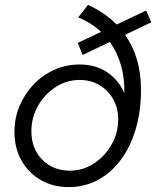

<svg xmlns="http://www.w3.org/2000/svg" viewBox="-20 -754 637 783"><path d="M260 9Q196 9 146 -20Q96 -49 67.5 -99.5Q39 -150 39 -216Q39 -273 60 -322.5Q81 -372 117.5 -410Q154 -448 202 -469.5Q250 -491 305 -491Q370 -491 417.5 -459Q465 -427 487 -374Q490 -495 428 -583L317 -530L297 -579L392 -624Q373 -642 349.5 -657Q326 -672 299 -683L339 -734Q407 -703 456 -654L576 -711L597 -663L490 -612Q555 -520 555 -388Q555 -300 533.5 -227.5Q512 -155 472.5 -102Q433 -49 379 -20Q325 9 260 9ZM265 -58Q318 -58 362.5 -87Q407 -116 434.5 -163.5Q462 -211 462 -267Q462 -313 441.5 -349.5Q421 -386 385.5 -407Q350 -428 305 -428Q252 -428 207 -399Q162 -370 135 -322.5Q108 -275 108 -218Q108 -148 152 -103Q196 -58 265 -58Z"/></svg>

Font: Red Hat Display VF
Style: Italic
Weight: 300
Italic angle: -12°
Designer: Pentagram, MCKL
Foundry: Pentagram, MCKL
Version: Version 1.010